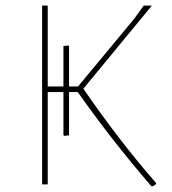

<svg xmlns="http://www.w3.org/2000/svg" viewBox="-20 -657 613 684"><path d="M130 0V-637H150V-349H206V-493L223 -495L226 -492V-349H258L458 -590L492 -637H521L277 -341Q404 -156 536 -5V-1Q534 1 523 7L519 6Q382 -152 257 -329H226V-175L209 -173L206 -176V-329H150V0Z"/></svg>

Font: Alegreya Sans Thin
Style: Regular
Weight: 100
Designer: Juan Pablo del Peral
Foundry: Huerta Tipografica
Version: Version 2.007